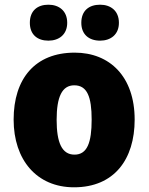

<svg xmlns="http://www.w3.org/2000/svg" viewBox="-20 -880 633 817"><path d="M107 -783C107 -732 140 -707 186 -707C231 -707 266 -733 266 -783C266 -834 231 -860 186 -860C140 -860 107 -835 107 -783ZM326 -783C326 -733 359 -707 406 -707C451 -707 486 -733 486 -783C486 -834 451 -860 406 -860C359 -860 326 -835 326 -783ZM553 -371C553 -554 447 -656 298 -656C129 -656 38 -545 38 -371C38 -200 136 -83 295 -83C466 -83 553 -202 553 -371ZM221 -370C221 -468 244 -517 296 -517C351 -517 370 -468 370 -371C370 -273 351 -222 297 -222C243 -222 221 -274 221 -370Z"/></svg>

Font: Noto Sans Kannada UI SemiCondensed Black
Style: Regular
Weight: 900
Width: 4
Designer: Jelle Bosma - Monotype Design Team
Foundry: Monotype Imaging Inc.
Version: Version 2.005